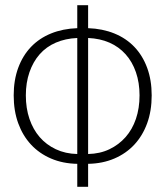

<svg xmlns="http://www.w3.org/2000/svg" viewBox="-20 -701 640 743"><path d="M80 -332Q80 -282 94 -241Q108 -200 133.5 -170.5Q159 -141 196 -123.5Q233 -106 279 -105V-554Q233 -552 196 -536Q159 -520 133.5 -491Q108 -462 94 -421.5Q80 -381 80 -332ZM520 -332Q520 -381 506 -421.5Q492 -462 466 -491Q440 -520 403.5 -536Q367 -552 321 -554V-105Q367 -106 403.5 -123.5Q440 -141 466 -170.5Q492 -200 506 -241Q520 -282 520 -332ZM279 22V-67Q223 -68 177.5 -87.5Q132 -107 100 -141.5Q68 -176 50.5 -224Q33 -272 33 -332Q33 -391 50.5 -438.5Q68 -486 100 -519.5Q132 -553 177.5 -571.5Q223 -590 279 -592V-681H321V-592Q377 -590 422.5 -571.5Q468 -553 500 -519.5Q532 -486 549.5 -438.5Q567 -391 567 -332Q567 -272 549.5 -224Q532 -176 500 -141.5Q468 -107 422.5 -87.5Q377 -68 321 -67V22Z"/></svg>

Font: Source Code Pro Light
Style: Regular
Weight: 300
Monospace: yes
Designer: Paul D. Hunt, Teo Tuominen
Foundry: Adobe Systems Incorporated
Version: Version 2.030;PS 1.000;hotconv 16.6.51;makeotf.lib2.5.65220